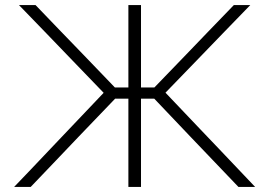

<svg xmlns="http://www.w3.org/2000/svg" viewBox="-20 -733 1056 753"><path d="M35.5 0Q64.5 -30.5 102 -69.5Q139 -108.5 178.2 -149.8Q217.5 -191 252 -227.5L386.5 -369L265.5 -494.5Q214 -548 162 -602Q109.5 -656 54.5 -713H119.5Q176 -654 219 -609.5Q262 -565 306 -519.5L430.5 -390H483.5V-713H533V-390H585.5L710.5 -519.5Q754.5 -565 797.5 -610Q840.5 -654.5 897 -713H961.5Q906 -656 853.8 -602Q801.5 -548 750 -494.5L629 -369.5L765.5 -226Q799.5 -190.5 838.5 -149.5Q877 -108.5 914.5 -69.5Q951.5 -30.5 980.5 0H915Q862.5 -54.5 818 -101.5Q773.5 -148.5 731 -192.5L585 -346H533V0H483.5V-346H431.5L288.5 -197Q243.5 -149.5 198 -102Q152.5 -54.5 100.5 0Z"/></svg>

Font: Heraclito ExtraLight
Style: Regular
Weight: 200
Designer: Kostas Bartsokas (font) & Cristiano Sobral (main changes)
Foundry: Kostas Bartsokas (font) & Cristiano Sobral (main changes)
Version: Version 1.00;July 8, 2020;FontCreator 13.0.0.2655 64-bit